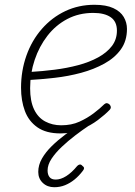

<svg xmlns="http://www.w3.org/2000/svg" viewBox="-20 -539 566 803"><path d="M233 19Q173 19 136.5 -6.5Q100 -32 84 -75Q68 -118 68 -172Q68 -243 90.5 -306.5Q113 -370 155 -418Q197 -466 253 -492.5Q309 -519 375 -519Q424 -519 454 -505Q484 -491 497.5 -468Q511 -445 511 -418Q511 -368 485.5 -332.5Q460 -297 416.5 -273Q373 -249 319.5 -234.5Q266 -220 208.5 -213.5Q151 -207 96 -204L106 -238Q157 -241 208.5 -247.5Q260 -254 307 -266.5Q354 -279 390.5 -299Q427 -319 448 -346.5Q469 -374 469 -411Q469 -449 443 -467Q417 -485 370 -485Q310 -485 261.5 -459.5Q213 -434 178.5 -389.5Q144 -345 125 -288.5Q106 -232 106 -170Q106 -116 122.5 -81.5Q139 -47 169 -31Q199 -15 236 -15Q279 -15 312 -30Q345 -45 371.5 -65Q398 -85 416 -103Q422 -108 427 -107.5Q432 -107 437 -103Q441 -100 443 -93.5Q445 -87 439 -80Q420 -60 389.5 -37Q359 -14 319 2.5Q279 19 233 19ZM207 244Q178 244 159 226Q140 208 140 180Q140 151 155.5 124Q171 97 196.5 72Q222 47 253.5 23.5Q285 0 317 -22L351 -18V-13Q324 5 294.5 27.5Q265 50 238.5 75Q212 100 195.5 125Q179 150 179 174Q179 191 187 201.5Q195 212 213 212Q234 212 257 197.5Q280 183 303 155Q308 150 313.5 149Q319 148 325 155Q332 160 331.5 165Q331 170 326 176Q310 197 291.5 212Q273 227 252 235.5Q231 244 207 244Z"/></svg>

Font: Playwrite BE VLG Thin
Style: Regular
Weight: 250
Designer: Veronika Burian, José Scaglione
Foundry: TypeTogether
Version: Version 1.002